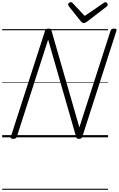

<svg xmlns="http://www.w3.org/2000/svg" viewBox="-20 -1258 1088 1759"><path d="M100 14Q72 14 79 -5L393 -977Q396 -987 403 -991.5Q410 -996 424 -996Q436 -996 442 -992.5Q448 -989 451 -980L707 -91L993 -977Q997 -987 1004 -991.5Q1011 -996 1026 -996Q1054 -996 1047 -977L734 -5Q731 5 724 9.5Q717 14 703 14Q692 14 686.5 10.5Q681 7 678 -2L421 -895L134 -5Q130 5 123 9.5Q116 14 100 14ZM945 -1238Q954 -1238 960.5 -1230.5Q967 -1223 967 -1216Q967 -1210 965 -1206.5Q963 -1203 958 -1199L778 -1060Q768 -1053 761 -1050Q754 -1047 746 -1047Q739 -1047 733.5 -1050.5Q728 -1054 722 -1061L610 -1201Q608 -1206 606 -1210Q604 -1214 604 -1218Q604 -1227 613 -1232.5Q622 -1238 629 -1238Q636 -1238 639.5 -1235Q643 -1232 648 -1227L756 -1112L924 -1227Q931 -1232 935 -1235Q939 -1238 945 -1238ZM0 471H970V481H0ZM0 -20H970V0H0ZM0 -505H970V-500H0ZM0 -991H970V-981H0Z"/></svg>

Font: Playwrite IE Guides
Style: Regular
Weight: 400
Designer: Veronika Burian, José Scaglione
Foundry: TypeTogether
Version: Version 1.003